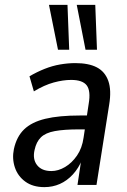

<svg xmlns="http://www.w3.org/2000/svg" viewBox="-20 -759 522 788"><path d="M162 9Q115 9 84 -13.5Q53 -36 41 -72Q29 -108 37 -147Q48 -198 79 -228Q110 -258 166 -271.5Q222 -285 308 -285H350L342 -228H304Q243 -228 205 -221Q167 -214 148 -195.5Q129 -177 122 -144Q113 -106 132 -81.5Q151 -57 191 -57Q219 -57 247 -73.5Q275 -90 296 -120.5Q317 -151 323 -194L344 -333Q353 -386 336 -408.5Q319 -431 272 -431Q239 -431 200.5 -420.5Q162 -410 119 -384L101 -446Q132 -464 163.5 -476.5Q195 -489 227 -494.5Q259 -500 289 -500Q344 -500 377.5 -482.5Q411 -465 424.5 -427Q438 -389 428 -329L376 0H298L314 -106H318Q303 -69 279 -43Q255 -17 225.5 -4Q196 9 162 9ZM331 -555 295 -739H371L378 -555ZM218 -555 181 -739H257L264 -555Z"/></svg>

Font: Nunito Sans 10pt Condensed Medium
Style: Italic
Weight: 500
Width: 3
Italic angle: -9°
Designer: Vernon Adams
Foundry: Vernon Adams
Version: Version 3.101;gftools[0.9.27]